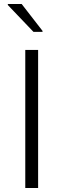

<svg xmlns="http://www.w3.org/2000/svg" viewBox="-20 -937 317 957"><path d="M106 0V-688H170V0ZM147 -778 19 -912V-917H88L192 -783V-778Z"/></svg>

Font: Saira Thin Light
Style: Regular
Weight: 300
Version: Version 1.101